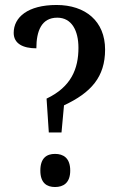

<svg xmlns="http://www.w3.org/2000/svg" viewBox="-20 -744 490 771"><path d="M167 -348 176 -212H227L237 -321C346 -372 402 -435 402 -545C402 -659 323 -724 207 -724C92 -724 35 -675 35 -612C35 -569 72 -550 126 -550C126 -620 147 -673 210 -673C268 -673 295 -621 295 -552C295 -468 266 -395 167 -348ZM201 7C234 7 262 -9 262 -59C262 -110 234 -126 201 -126C168 -126 142 -110 142 -59C142 -9 168 7 201 7Z"/></svg>

Font: Noto Serif Condensed Medium
Style: Regular
Weight: 500
Width: 3
Designer: Monotype Design Team
Foundry: Monotype Imaging Inc.
Version: Version 2.015